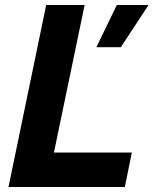

<svg xmlns="http://www.w3.org/2000/svg" viewBox="-20 -749 615 769"><path d="M14 0H480L508 -138H196L319 -729H165ZM366 -560H464L575 -729H448Z"/></svg>

Font: Mona Sans
Style: Bold Italic
Weight: 700
Italic angle: -11.7°
Designer: Deni Anggara
Foundry: GitHub
Version: Version 2.000;Glyphs 3.2.3 (3260)